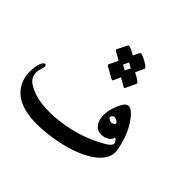

<svg xmlns="http://www.w3.org/2000/svg" viewBox="-199 -1112 1381 1381"><g transform="rotate(45 491.5 -422.0)"><path d="M784 -480Q813 -443 834.5 -393.5Q856 -344 870 -282Q881 -236 874 -206Q857 -140 773 -87Q689 -34 567 -6Q442 23 337 23Q86 24 38 -148Q32 -168 31 -190.5Q30 -213 32 -238Q36 -288 50 -310Q64 -332 76 -325Q88 -318 79 -292Q44 -200 113 -156Q228 -83 440 -110Q629 -134 783 -225Q829 -251 827 -276Q825 -288 802 -310Q790 -266 739 -254Q651 -237 630 -330Q616 -400 661 -493Q682 -538 712 -537Q743 -536 784 -480ZM731 -377Q740 -386 726 -396Q684 -426 671 -390Q668 -381 675 -376Q708 -352 731 -377ZM496 -862Q500 -869 513 -866Q534 -859 554.5 -848Q575 -837 593 -823Q603 -815 599 -805L570 -741Q600 -728 629 -706Q639 -698 635 -688L600 -612Q595 -601 583 -610Q577 -614 562.5 -622.5Q548 -631 524 -644L500 -590Q495 -580 483 -588Q477 -592 456.5 -603Q436 -614 402 -633Q390 -639 396 -650L428 -716Q418 -722 403 -730.5Q388 -739 367 -750Q354 -757 360 -767L396 -839Q400 -847 412 -844Q428 -839 443 -831.5Q458 -824 473 -815ZM470 -718Q479 -714 489 -709Q499 -704 508 -698L528 -739Q520 -744 510.5 -749Q501 -754 489 -761Z"/></g></svg>

Font: Amiri
Style: Bold Italic
Weight: 700
Italic angle: 10°
Designer: Khaled Hosny
Version: Version 0.113